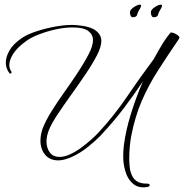

<svg xmlns="http://www.w3.org/2000/svg" viewBox="-20 -681 792 826"><path d="M596 125Q571 125 553.5 110.5Q536 96 525 72Q517 52 513.5 32Q510 12 510 -8Q510 -33 513 -57Q521 -119 543 -190.5Q565 -262 595 -331Q556 -273 513 -216Q470 -159 411 -96Q393 -77 359 -49.5Q325 -22 287 -5Q254 9 231 9Q194 9 174 -15.5Q154 -40 154 -76Q154 -100 163 -127Q175 -159 200 -199.5Q225 -240 256 -283.5Q287 -327 315 -369.5Q343 -412 361.5 -448Q380 -484 380 -508Q380 -532 360 -547.5Q340 -563 292 -563Q258 -563 219.5 -554.5Q181 -546 147.5 -533Q114 -520 95 -506Q55 -478 37.5 -450.5Q20 -423 20 -402Q20 -385 29 -373Q30 -372 30 -370Q30 -367 26.5 -365Q23 -363 20 -367Q5 -387 5 -412Q5 -436 20.5 -463.5Q36 -491 72 -516Q94 -532 136 -546Q178 -560 225.5 -568Q273 -576 309 -573Q368 -568 392 -549.5Q416 -531 416 -505Q416 -480 397 -443Q378 -406 348.5 -362.5Q319 -319 287.5 -275Q256 -231 229.5 -191.5Q203 -152 191 -123Q180 -96 180 -72Q180 -45 194 -25.5Q208 -6 236 -6Q256 -6 279 -16Q304 -27 328.5 -45Q353 -63 373 -81Q393 -99 402 -109Q470 -182 524.5 -262.5Q579 -343 638 -422L641 -426Q652 -446 662.5 -464.5Q673 -483 683 -499Q690 -510 697.5 -520Q705 -530 713 -540Q716 -543 727 -539Q738 -535 746.5 -528Q755 -521 750 -514Q701 -442 660.5 -379Q620 -316 590.5 -248.5Q561 -181 544 -93Q541 -76 538.5 -51Q536 -26 536 0Q536 17 537.5 33.5Q539 50 543 62Q551 87 567.5 98Q584 109 610 109H613Q624 109 624 115Q624 123 610 124Q606 125 602.5 125Q599 125 596 125ZM641 -607Q634 -607 631.5 -614.5Q629 -622 629 -628Q629 -639 645.5 -650Q662 -661 672 -661Q677 -661 677 -657Q677 -653 673.5 -646Q670 -639 666 -633Q662 -626 659.5 -616.5Q657 -607 641 -607ZM551 -607Q544 -607 541.5 -614.5Q539 -622 539 -628Q539 -639 555.5 -650Q572 -661 582 -661Q587 -661 587 -657Q587 -653 583.5 -646Q580 -639 576 -633Q572 -626 569.5 -616.5Q567 -607 551 -607Z"/></svg>

Font: Waterfall
Style: Regular
Weight: 400
Designer: Robert E. Leuschke
Foundry: Robert E. Leuschke
Version: Version 1.010; ttfautohint (v1.8.3)